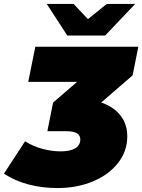

<svg xmlns="http://www.w3.org/2000/svg" viewBox="-47 -937 721 973"><path d="M243 16Q168 16 98.5 -2Q29 -20 -27 -57L80 -221Q121 -195 168.5 -182.5Q216 -170 259 -170Q292 -170 314.5 -177Q337 -184 348.5 -197.5Q360 -211 360 -230Q360 -251 343 -261.5Q326 -272 290 -272H193L222 -417L435 -601L445 -522H96L132 -700H654L625 -555L412 -371L307 -433H359Q432 -433 485.5 -410Q539 -387 568.5 -345Q598 -303 598 -246Q598 -171 551.5 -111.5Q505 -52 424.5 -18Q344 16 243 16ZM294 -757 190 -917H326L449 -787H333L494 -917H638L486 -757Z"/></svg>

Font: Montserrat Thin Black
Style: Italic
Weight: 900
Italic angle: -11.3°
Version: Version 9.000